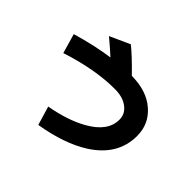

<svg xmlns="http://www.w3.org/2000/svg" viewBox="-196 -1082 1392 1392"><g transform="rotate(45 500.0 -386.0)"><path d="M916 -391.6Q916 -193.8 725.6 -71.3Q581.1 20.5 352.5 58.1L309.1 -86.9Q480.5 -117.7 592.8 -181.2Q742.2 -264.6 741.7 -384.3Q741.7 -413.6 730 -437.5Q718.3 -461.4 692.9 -480.5Q643.6 -519 560.5 -518.6Q360.8 -519 112.3 -438.5L68.8 -589.4Q233.9 -637.7 376.5 -657.7Q334 -696.8 259.3 -759.8L413.6 -829.6Q476.6 -779.3 580.6 -672.9Q734.4 -671.9 824.7 -592.8Q916 -514.6 916 -391.6Z"/></g></svg>

Font: Droid Sans
Style: Regular
Weight: 400
Foundry: Ascender Corporation
Version: Version 1.00 build 114